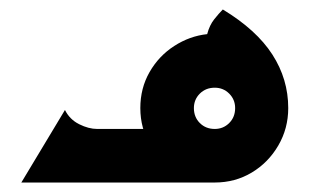

<svg xmlns="http://www.w3.org/2000/svg" viewBox="-20 -385 653 405"><path d="M25 0 117 -153Q127 -133 147 -123Q167 -113 185 -113H373L433 0ZM433 0Q390 0 354.5 -21Q319 -42 297.5 -78Q276 -114 276 -157Q276 -199 295.5 -233Q315 -267 347.5 -288Q380 -309 417 -313Q422 -332 432 -344.5Q442 -357 450 -365Q521 -322 554.5 -270Q588 -218 588 -157Q588 -114 567 -78Q546 -42 511 -21Q476 0 433 0ZM433 -113Q451 -113 463.5 -125.5Q476 -138 476 -157Q476 -175 463.5 -187.5Q451 -200 433 -200Q414 -200 401.5 -187.5Q389 -175 389 -157Q389 -138 401.5 -125.5Q414 -113 433 -113Z"/></svg>

Font: Reem Kufi Fun Medium
Style: Regular
Weight: 500
Designer: Khaled Hosny
Version: Version 1.005